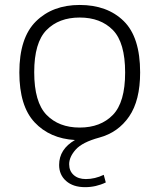

<svg xmlns="http://www.w3.org/2000/svg" viewBox="-20 -570 660 794"><path d="M332 204Q282.5 204 253.5 178.5Q224.5 153 224.5 112Q224.5 47 290 9Q186 3 123 -64.2Q60 -131.5 60 -270.5Q60 -414 128.8 -481.8Q197.5 -549.5 309.5 -549.5Q423.5 -549.5 491.5 -483Q559.5 -416.5 559.5 -270.5Q559.5 -154.5 514 -88.2Q468.5 -22 390.5 -1Q320.5 18 293.2 48.5Q266 79 266 109Q266 137 284.8 153.8Q303.5 170.5 335 170.5Q372.5 170.5 409 153L417.5 184.5Q377 204 332 204ZM309.5 -42.5Q396 -42.5 446.8 -94.8Q497.5 -147 497.5 -270Q497.5 -394 446.8 -445.8Q396 -497.5 309.5 -497.5Q223.5 -497.5 172.5 -445.8Q121.5 -394 121.5 -271.5Q121.5 -147.5 172.5 -95Q223.5 -42.5 309.5 -42.5Z"/></svg>

Font: Encode Sans Expanded Light
Style: Regular
Weight: 300
Width: 7
Designer: Multiple Designers
Foundry: Impallari Type
Version: Version 3.000; ttfautohint (v1.8.3) -l 8 -r 50 -G 200 -x 14 